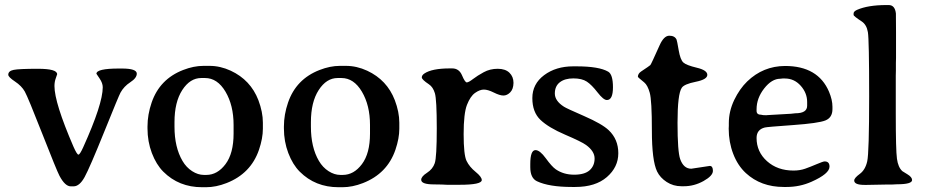

<svg xmlns="http://www.w3.org/2000/svg" viewBox="-20 -742 3716 771"><path d="M275.4 6.3H264.2Q241.2 6.3 218.8 -36.1Q207.5 -57.6 149.9 -204.6Q92.3 -351.6 79.6 -374.3Q66.9 -397 40 -414.8Q13.2 -432.6 13.2 -441.9Q13.2 -457 34.7 -461.4Q56.2 -465.8 132.8 -465.8Q209.5 -465.8 209.5 -443.8Q209.5 -442.4 204.1 -428Q198.7 -413.6 198.7 -396.5Q198.7 -329.6 274.9 -153.3Q289.1 -121.1 294.9 -121.1Q300.8 -121.1 314 -150.4Q392.6 -324.2 392.6 -391.6Q392.6 -408.2 379.9 -426.8Q367.2 -445.3 367.2 -445.8Q367.2 -466.8 458 -466.8H469.7Q529.3 -466.8 529.3 -446.3Q529.3 -428.7 503.4 -411.9Q477.5 -395 463.9 -370.1Q457.5 -358.9 398.9 -213.6Q340.3 -68.4 319.8 -31Q299.3 6.3 275.4 6.3Z M680.7 -251.5V-233.4Q680.7 -150.4 712.9 -95.7Q728 -69.8 751.5 -54.7Q774.9 -39.6 798.8 -39.6H808.6Q853 -39.6 885.5 -82.8Q918 -126 918 -205.6V-240.2Q918 -318.8 885.5 -373.8Q853 -428.7 803.2 -428.7H788.1Q743.2 -428.7 711.9 -380.4Q680.7 -332 680.7 -251.5ZM1035.6 -249.5V-225.1Q1035.6 -186.5 1020 -140.6Q987.3 -44.9 889.6 -6.8Q847.2 9.8 807.6 9.8H791.5Q698.2 9.8 635.7 -52.7Q607.4 -81.1 589.8 -127.4Q572.3 -173.8 572.3 -226.1V-234.4Q572.3 -281.7 588.9 -330.1Q621.1 -424.3 715.3 -460.9Q757.8 -477.5 796.9 -477.5H821.3Q864.7 -477.5 906.7 -458Q986.3 -420.9 1017.6 -339.8Q1035.6 -292 1035.6 -249.5Z M1228.5 -251.5V-233.4Q1228.5 -150.4 1260.7 -95.7Q1275.9 -69.8 1299.3 -54.7Q1322.8 -39.6 1346.7 -39.6H1356.4Q1400.9 -39.6 1433.3 -82.8Q1465.8 -126 1465.8 -205.6V-240.2Q1465.8 -318.8 1433.3 -373.8Q1400.9 -428.7 1351.1 -428.7H1335.9Q1291 -428.7 1259.8 -380.4Q1228.5 -332 1228.5 -251.5ZM1583.5 -249.5V-225.1Q1583.5 -186.5 1567.9 -140.6Q1535.2 -44.9 1437.5 -6.8Q1395 9.8 1355.5 9.8H1339.4Q1246.1 9.8 1183.6 -52.7Q1155.3 -81.1 1137.7 -127.4Q1120.1 -173.8 1120.1 -226.1V-234.4Q1120.1 -281.7 1136.7 -330.1Q1168.9 -424.3 1263.2 -460.9Q1305.7 -477.5 1344.7 -477.5H1369.1Q1412.6 -477.5 1454.6 -458Q1534.2 -420.9 1565.4 -339.8Q1583.5 -292 1583.5 -249.5Z M1914.6 -19Q1914.6 0 1826.2 0H1774.4L1753.9 -1L1723.1 -1.5Q1671.4 -1.5 1671.4 -20Q1671.4 -33.2 1694.6 -48.1Q1717.8 -63 1725.8 -86.7Q1733.9 -110.4 1733.9 -226.6Q1733.9 -342.8 1726.3 -367.7Q1718.8 -392.6 1702.6 -403.3Q1673.8 -422.4 1673.8 -431.2Q1673.8 -439.9 1684.1 -446.8Q1714.4 -467.3 1786.6 -467.3H1795.9Q1823.7 -467.3 1835.4 -439.2Q1847.2 -411.1 1854.5 -411.1Q1861.8 -411.1 1879.6 -424.8Q1897.5 -438.5 1922.6 -452.1Q1947.8 -465.8 1978.5 -465.8Q2009.3 -465.8 2025.6 -450Q2042 -434.1 2042 -409.2Q2041.5 -383.8 2028.8 -371.1Q2016.1 -358.4 2001.5 -358.4Q1986.8 -358.4 1962.9 -370.4Q1939 -382.3 1922.9 -382.3Q1906.7 -382.3 1887.7 -368.9Q1868.7 -355.5 1855.2 -321Q1841.8 -286.6 1841.8 -203.4Q1841.8 -120.1 1853.5 -95.9Q1865.2 -71.8 1889.9 -51.8Q1914.6 -31.7 1914.6 -19Z M2290 8.8H2276.9Q2184.6 8.8 2136.2 -14.2Q2109.4 -26.9 2109.4 -70.8V-83Q2109.4 -139.2 2130.4 -139.2Q2147.9 -139.2 2171.9 -106.2Q2195.8 -73.2 2211.9 -62Q2243.2 -40.5 2285.4 -40.5Q2327.6 -40.5 2347.7 -58.3Q2367.7 -76.2 2367.7 -105.5Q2367.7 -134.8 2333.5 -159.7Q2315.4 -172.9 2249.3 -201.2Q2183.1 -229.5 2150.4 -260.5Q2117.7 -291.5 2117.7 -348.1Q2117.7 -404.8 2165 -440.2Q2212.4 -475.6 2281.7 -475.6H2294.9Q2385.7 -475.6 2422.4 -454.1Q2441.4 -442.9 2441.4 -391.6Q2441.4 -340.3 2417 -340.3Q2403.3 -340.3 2379.6 -370.8Q2356 -401.4 2336.4 -414.3Q2316.9 -427.2 2282.5 -427.2Q2248 -427.2 2228 -411.6Q2208 -396 2208 -366.5Q2208 -336.9 2244.6 -313.5Q2253.9 -307.1 2325.7 -275.9Q2397.5 -244.6 2424.3 -219.2Q2462.9 -182.6 2462.9 -126.7Q2462.9 -70.8 2417 -31Q2371.1 8.8 2290 8.8Z M2755.9 -64.5 2830.1 -75.7Q2842.8 -75.7 2842.8 -55.9Q2842.8 -36.1 2805.2 -15.1Q2767.6 5.9 2726.1 5.9H2716.3Q2683.6 5.9 2657.2 -11.2Q2630.9 -28.3 2618.7 -53.2Q2597.7 -96.7 2597.7 -218Q2597.7 -339.4 2589.1 -369.6Q2580.6 -399.9 2566.9 -411.1Q2541.5 -431.6 2541.5 -433.6Q2541.5 -446.3 2554.7 -455.1Q2588.4 -477.5 2591.6 -480.7Q2594.7 -483.9 2628.9 -560.5Q2646 -598.6 2667.7 -598.6Q2689.5 -598.6 2696.8 -583Q2698.7 -579.1 2705.3 -540.5Q2711.9 -502 2724.1 -491Q2736.3 -480 2778.3 -470Q2820.3 -460 2820.3 -441.4Q2820.3 -422.9 2773.9 -413.6Q2727.5 -404.3 2717.8 -389.6Q2700.7 -364.7 2700.7 -249Q2700.7 -133.3 2711.4 -103Q2725.1 -64.5 2755.9 -64.5Z M3221.2 -317.4V-332.5Q3221.2 -368.7 3195.3 -397.7Q3169.4 -426.8 3131.8 -426.8H3122.6Q3115.7 -425.8 3113.3 -425.8Q3079.1 -425.8 3048.6 -386.7Q3018.1 -347.7 3018.1 -303.2V-296.9Q3018.1 -281.2 3036.6 -281.2Q3043.9 -279.8 3044.4 -279.8L3055.7 -279.3H3058.6L3062 -279.8L3156.2 -285.2L3173.8 -287.1Q3221.2 -287.1 3221.2 -317.4ZM3018.1 -188Q3018.1 -132.3 3060.1 -94.7Q3102.1 -57.1 3166.5 -57.1Q3192.4 -57.1 3213.6 -64.7Q3234.9 -72.3 3260 -83Q3285.2 -93.8 3291.5 -93.8Q3311 -93.8 3311 -72.8Q3311 -44.4 3238.8 -12.2Q3191.9 8.8 3138.2 8.8H3127.4Q3035.6 8.8 2975.1 -46.9Q2942.4 -77.1 2924.3 -124.3Q2906.2 -171.4 2906.2 -225.6L2906.7 -236.8V-248Q2906.7 -294.9 2928.2 -340.3Q2950.2 -385.7 2980.5 -415Q3044.4 -476.6 3132.3 -477.1Q3265.1 -477.1 3309.1 -373.5Q3322.8 -340.8 3322.8 -313.5V-303.7Q3322.8 -270 3294.9 -258.5Q3267.1 -247.1 3163.6 -239.7Q3060.1 -232.4 3051.3 -230Q3018.1 -221.7 3018.1 -188Z M3410.2 -17.1Q3410.2 -27.3 3432.4 -43.5Q3454.6 -59.6 3462.4 -94Q3470.2 -128.4 3470.2 -355.5Q3470.2 -582.5 3465.1 -612.8Q3460 -643.1 3439.9 -656.2Q3407.7 -677.2 3407.7 -682.1V-688Q3407.7 -696.3 3421.9 -702.6Q3465.8 -721.7 3539.1 -721.7H3548.8Q3573.7 -721.7 3577.6 -688Q3578.1 -683.6 3578.1 -614.3V-509.3L3577.6 -489.3V-458.5L3577.1 -438.5Q3577.1 -438.5 3577.1 -283.7Q3577.1 -139.2 3581.8 -104.7Q3586.4 -70.3 3603.5 -54.7Q3605.5 -53.2 3624 -42Q3642.6 -30.8 3642.6 -19Q3642.6 -2 3582 -2L3562 -1H3542L3461.9 0.5H3451.7Q3410.2 0.5 3410.2 -17.1Z"/></svg>

Font: Averia Serif Libre
Style: Regular
Weight: 400
Version: Version 1.002